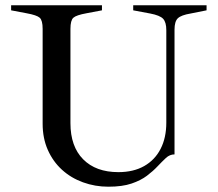

<svg xmlns="http://www.w3.org/2000/svg" viewBox="-20 -693 824 725"><path d="M389 12Q339 12 293.5 -4.5Q248 -21 214 -52Q180 -83 160.5 -127Q141 -171 141 -226V-584Q141 -616 130 -626Q119 -636 80 -643L22 -654V-673H365V-654L307 -643Q268 -636 257 -626Q246 -616 246 -584V-228Q246 -140 294 -91.5Q342 -43 427 -43Q484 -43 524.5 -66Q565 -89 586.5 -131Q608 -173 608 -230V-579Q608 -609 596 -622Q584 -635 547 -642L483 -654V-673H760V-654L700 -642Q664 -636 651.5 -624Q639 -612 639 -581V-110Q621 -110 606.5 -96.5Q592 -83 574 -64Q558 -47 535 -29.5Q512 -12 477 0Q442 12 389 12Z"/></svg>

Font: Ibarra Real Nova Medium
Style: Regular
Weight: 500
Designer: Jose Maria Ribagorda & Octavio Pardo
Foundry: Jose Maria Ribagorda
Version: Version 2.000